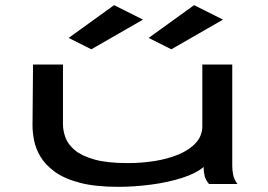

<svg xmlns="http://www.w3.org/2000/svg" viewBox="-20 -713 1040 744"><path d="M439 11Q349 11 288.5 -5Q228 -21 191.5 -48Q155 -75 136.5 -106.5Q118 -138 112 -169.5Q106 -201 106 -226L108 -463H224V-231Q224 -207 233.5 -180.5Q243 -154 269.5 -131.5Q296 -109 345.5 -95Q395 -81 475 -81Q528 -81 579 -89Q630 -97 672 -114.5Q714 -132 739 -159.5Q764 -187 764 -224V-463H880V-71Q880 -53 883.5 -35.5Q887 -18 900 0H790Q777 -15 773 -31Q769 -47 769 -66Q740 -41 685 -23.5Q630 -6 564.5 2.5Q499 11 439 11ZM644 -522 556 -566 732 -693 844 -637ZM334 -522 246 -566 422 -693 534 -637Z"/></svg>

Font: Inconsolata UltraExpanded SemiBold
Style: Regular
Weight: 600
Width: 9
Monospace: yes
Designer: Raph Levien, Cyreal, Brenton Simpson
Foundry: Raph Levien, Cyreal, Google
Version: Version 3.001; ttfautohint (v1.8.2.53-6de2)